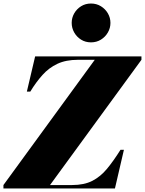

<svg xmlns="http://www.w3.org/2000/svg" viewBox="-74 -1070 824 1090"><path d="M-54.5 0V-19.5L464 -730.5H369Q300.5 -730.5 252 -707.8Q203.5 -685 167 -644.2Q130.5 -603.5 98 -550H78.5L125.5 -750H729V-730.5L210 -19.5H335Q403.5 -19.5 450 -43.2Q496.5 -67 533.5 -111.8Q570.5 -156.5 610 -219.5H629.5L578.5 0ZM442.5 -829.5Q411 -829.5 386.2 -845Q361.5 -860.5 347.2 -885.8Q333 -911 333 -940Q333 -969 347.2 -994Q361.5 -1019 386.2 -1034.5Q411 -1050 442.5 -1050Q474 -1050 499 -1034.5Q524 -1019 538.5 -994Q553 -969 553 -940Q553 -911 538.5 -885.8Q524 -860.5 499 -845Q474 -829.5 442.5 -829.5Z"/></svg>

Font: Bodoni Moda 11pt Black
Style: Italic
Weight: 900
Italic angle: -13°
Designer: Owen Earl
Foundry: indestructible type
Version: Version 2.004